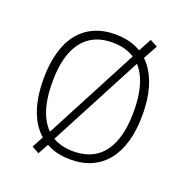

<svg xmlns="http://www.w3.org/2000/svg" viewBox="-138 -878 1010 1040"><g transform="rotate(20 367.5 -357.5)"><path d="M367 8Q299 8 246 -16Q193 -40 156.5 -85.5Q120 -131 101 -198Q82 -265 82 -352Q82 -438 100.5 -505.5Q119 -573 155.5 -619Q192 -665 245 -689Q298 -713 367 -713Q436 -713 489 -689Q542 -665 578.5 -619Q615 -573 634 -506Q653 -439 653 -353Q653 -266 634 -199Q615 -132 578.5 -86Q542 -40 489 -16Q436 8 367 8ZM367 -39Q443 -39 495 -73.5Q547 -108 574.5 -178Q602 -248 602 -353Q602 -458 575 -527.5Q548 -597 495.5 -631.5Q443 -666 367 -666Q292 -666 240 -631.5Q188 -597 160.5 -527.5Q133 -458 133 -353Q133 -248 160.5 -178Q188 -108 240 -73.5Q292 -39 367 -39ZM194 35 152 12 198 -74 216 -102 499 -641 512 -668 556 -750 599 -727 552 -641 535 -613 251 -73 239 -47Z"/></g></svg>

Font: Nunito Sans 7pt SemiCondensed ExtraLight
Style: Regular
Weight: 250
Width: 4
Designer: Vernon Adams
Foundry: Vernon Adams
Version: Version 3.101;gftools[0.9.27]